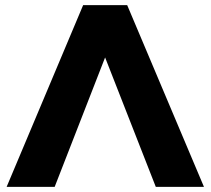

<svg xmlns="http://www.w3.org/2000/svg" viewBox="-20 -731 824 751"><path d="M193.8 0H5.9L305.2 -710.9H477.5L777.8 0H589.4L391.1 -506.3Z"/></svg>

Font: Bert Sans Black
Style: Regular
Weight: 900
Designer: Christian Robertson, Adam Twardoch, & Cristiano Sobral
Foundry: Google
Version: Version 12.135;January 10, 2020;FontCreator 12.0.0.2547 64-b